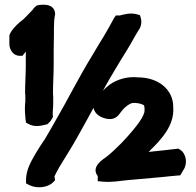

<svg xmlns="http://www.w3.org/2000/svg" viewBox="-20 -781 834 819"><path d="M20 -593C20 -572 34 -543 64 -543H76L90 -561V-500C90 -466 87 -425 87 -388V-385C88 -379 88 -372 88 -366V-343L87 -341V-339C85 -314 87 -290 89 -271L91 -258L102 -252C129 -237 157 -245 182 -251L185 -254C200 -267 199 -272 206 -282L205 -292C204 -303 207 -320 207 -342V-358C207 -366 207 -372 206 -384C206 -423 209 -466 209 -506V-565C209 -584 210 -610 210 -631V-660L211 -690C212 -701 213 -713 215 -720V-724C211 -769 157 -762 138 -758C130 -752 126 -750 119 -739C107 -727 89 -707 80 -699L64 -686C49 -673 29 -654 20 -631ZM91 1 104 8C137 25 184 19 206 -3L215 -12L213 -25C212 -29 212 -26 213 -30C217 -39 224 -52 234 -70C264 -120 283 -147 315 -205C365 -293 417 -395 469 -481C491 -517 508 -547 522 -568C542 -600 556 -629 573 -655C583 -670 585 -688 581 -703L577 -716L564 -720C534 -728 508 -719 491 -715H474L466 -703C452 -678 439 -653 425 -630C411 -608 394 -579 372 -542C317 -453 266 -350 215 -263C197 -231 183 -207 171 -187C158 -168 144 -147 130 -123C110 -88 92 -56 91 -15ZM377 -326 379 -320C385 -294 407 -284 418 -279H419C446 -269 470 -270 488 -293C492 -298 502 -312 511 -321C529 -336 539 -343 555 -342C573 -341 584 -338 594 -332C595 -331 598 -320 596 -303C592 -287 580 -267 562 -244C543 -219 503 -174 480 -153C461 -134 436 -112 420 -102H419V-101C398 -86 374 -59 397 -30V-8L420 -6C456 -3 491 -9 518 -12C562 -16 628 -22 674 -26C698 -28 715 -31 735 -32L749 -33L761 -54C781 -80 776 -124 749 -142L741 -147L689 -141C670 -139 643 -136 614 -133C627 -146 643 -162 655 -175C682 -206 712 -245 718 -293C719 -303 720 -313 719 -327C718 -396 660 -450 570 -451C522 -456 480 -442 449 -421L448 -420C410 -391 383 -354 377 -326Z"/></svg>

Font: Hussar Pisanka
Style: Blk
Weight: 700
Designer: Robert Jablonski
Foundry: Cannot Into Space Fonts
Version: Version 1.070